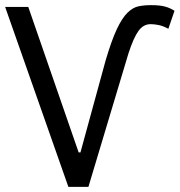

<svg xmlns="http://www.w3.org/2000/svg" viewBox="-49 -727 699 747"><path d="M295 0H217L-29 -700H61L257 -134H264L362 -492Q385 -570 405.5 -613.5Q426 -657 447 -677.5Q468 -698 490 -702.5Q512 -707 538 -707Q573 -707 593 -701.5Q613 -696 630 -685L606 -615Q586 -626 568.5 -629.5Q551 -633 537 -633Q509 -633 490 -607Q471 -581 451 -520Z"/></svg>

Font: PT Mono
Style: Regular
Weight: 400
Monospace: yes
Designer: A.Korolkova, I.Chaeva
Foundry: ParaType Ltd
Version: Version 1.001W OFL